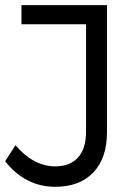

<svg xmlns="http://www.w3.org/2000/svg" viewBox="-20 -720 523 743"><path d="M193.8 2.9Q135.7 2.9 86.4 -22.5Q37.1 -47.9 0 -96.2L40 -158.2Q73.2 -118.2 112.5 -97.2Q151.9 -76.2 192.9 -76.2Q251 -76.2 282 -110.6Q313 -145 313 -210.9V-626H63V-700.2H394V-209Q394 -107.9 341.1 -52.5Q288.1 2.9 193.8 2.9Z"/></svg>

Font: Argentum Sans Light
Style: Regular
Weight: 300
Designer: Julieta Ulanovsky (Modified by Cristiano Sobral)
Foundry: Julieta Ulanovsky
Version: Version 1.000; ttfautohint (v1.5.65-e2d9)